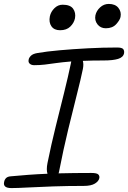

<svg xmlns="http://www.w3.org/2000/svg" viewBox="-32 -947 652 978"><path d="M507 -803Q480 -803 464.5 -823Q449 -843 454 -869Q459 -892 478 -909.5Q497 -927 522 -927Q555 -927 571 -907Q587 -887 582 -861Q579 -845 560 -824Q541 -803 507 -803ZM274 -793Q244 -793 230 -813Q216 -833 222 -864Q227 -887 245 -905Q263 -923 287 -923Q326 -923 340.5 -902.5Q355 -882 350 -854Q345 -830 326 -811.5Q307 -793 274 -793ZM26 11Q-18 11 -11 -20Q-9 -32 -1 -40Q7 -48 24 -49Q66 -53 113 -56.5Q160 -60 210 -62Q203 -82 210 -117Q229 -211 251.5 -301.5Q274 -392 294.5 -474.5Q315 -557 329 -624Q330 -630 331 -634Q283 -630 252 -625.5Q221 -621 196 -618Q171 -615 142 -615Q128 -615 119.5 -622.5Q111 -630 114 -643Q115 -652 125 -662.5Q135 -673 159 -677Q205 -685 272.5 -691Q340 -697 416 -701Q492 -705 564 -705Q589 -705 595.5 -697Q602 -689 600 -676Q596 -655 569.5 -647Q543 -639 497 -639Q466 -639 439.5 -638.5Q413 -638 390 -637Q395 -619 390 -595Q380 -546 360 -467.5Q340 -389 315.5 -288Q291 -187 268 -69Q267 -66 266 -64Q344 -66 433 -66Q461 -66 468.5 -58.5Q476 -51 474 -40Q471 -24 451.5 -12Q432 0 395 0Q311 0 238.5 2.5Q166 5 111 8Q56 11 26 11Z"/></svg>

Font: Shantell Sans Normal
Style: Italic
Weight: 300
Italic angle: -11.31°
Designer: Stephen Nixon, Anya Danilova, Shantell Martin
Foundry: Arrow Type
Version: Version 1.008;[a672d596b]